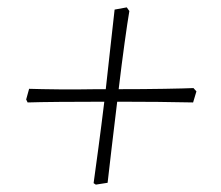

<svg xmlns="http://www.w3.org/2000/svg" viewBox="-20 -505 599 521"><path d="M240 -4 234 -8Q239 -44 247 -103.5Q255 -163 263 -229Q198 -229 141.5 -228.5Q85 -228 55 -227L51 -235L59 -264Q90 -263 139.5 -262.5Q189 -262 243 -263Q255 -263 267 -263Q274 -327 280.5 -385Q287 -443 291 -479L324 -485L331 -475Q326 -446 318 -388Q310 -330 302 -263Q370 -263 426.5 -264Q483 -265 505 -266L513 -257L504 -227Q458 -228 408.5 -228.5Q359 -229 307 -229Q302 -229 298 -229Q290 -164 283 -104Q276 -44 272 -9Z"/></svg>

Font: Labrada Lght
Style: Italic
Weight: 300
Italic angle: -7°
Designer: Mercedes Jáuregui
Foundry: Omnibus-Type Team
Version: Version 1.000; ttfautohint (v1.8.4.7-5d5b)